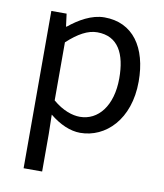

<svg xmlns="http://www.w3.org/2000/svg" viewBox="-87 -628 793 928"><g transform="rotate(10 310.0 -164.0)"><path d="M92 229H183V45L181 -50C230 -10 282 13 331 13C456 13 567 -94 567 -280C567 -447 491 -557 351 -557C288 -557 227 -521 178 -481H175L167 -543H92ZM316 -63C280 -63 232 -78 183 -120V-405C236 -454 283 -480 329 -480C432 -480 472 -399 472 -279C472 -144 406 -63 316 -63Z"/></g></svg>

Font: Noto Sans CJK KR Regular
Style: Regular
Weight: 400
Designer: Ryoko NISHIZUKA (kana & ideographs); Paul D. Hunt (Latin, Greek & Cyrillic); Wenlong ZHANG (bopomofo); Sandoll Communica
Foundry: Adobe Systems Incorporated
Version: Version 1.004;PS 1.004;hotconv 1.0.82;makeotf.lib2.5.63406